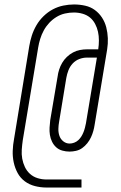

<svg xmlns="http://www.w3.org/2000/svg" viewBox="-20 -770 540 860"><path d="M189 70Q162 70 136.5 63.5Q111 57 91 42Q71 27 59 5Q47 -17 41.5 -42.5Q36 -68 37 -95Q38 -122 43 -148L111 -563Q115 -587 122.5 -610.5Q130 -634 143 -656.5Q156 -679 175 -697.5Q194 -716 216.5 -728Q239 -740 263.5 -745Q288 -750 312 -750Q337 -750 361.5 -744.5Q386 -739 405 -725Q424 -711 437 -691Q450 -671 456 -647.5Q462 -624 463 -599Q464 -574 460 -549L404 -212Q402 -198 398 -183.5Q394 -169 387.5 -155Q381 -141 371 -128.5Q361 -116 348.5 -107Q336 -98 321 -94.5Q306 -91 291 -91Q275 -91 259 -95.5Q243 -100 231.5 -110.5Q220 -121 213 -135.5Q206 -150 203.5 -166Q201 -182 202 -198.5Q203 -215 205 -232L238 -427Q240 -443 245 -458.5Q250 -474 258.5 -488.5Q267 -503 279.5 -515Q292 -527 307 -535Q322 -543 338 -546Q354 -549 369 -549H420Q423 -569 423 -589Q423 -609 419 -627.5Q415 -646 406 -663Q397 -680 383 -691.5Q369 -703 350 -708.5Q331 -714 311 -714Q291 -714 271 -709.5Q251 -705 233 -694Q215 -683 200.5 -667.5Q186 -652 176 -633.5Q166 -615 160 -595.5Q154 -576 151 -557L82 -142Q79 -121 77.5 -100Q76 -79 79.5 -59.5Q83 -40 91.5 -22Q100 -4 114.5 9Q129 22 148.5 28Q168 34 189 34H345V70ZM292 -127Q302 -127 312.5 -131Q323 -135 331 -142.5Q339 -150 344.5 -159Q350 -168 354 -178Q358 -188 360.5 -198Q363 -208 365 -218L414 -512H369Q352 -512 335 -505.5Q318 -499 305.5 -485.5Q293 -472 286.5 -455Q280 -438 277 -421L245 -226Q242 -210 241.5 -193.5Q241 -177 246 -162Q251 -147 263.5 -137Q276 -127 292 -127Z"/></svg>

Font: Iosevka Curly Slab XLtObl
Style: Regular
Weight: 200
Italic angle: -9°
Monospace: yes
Designer: Belleve Invis
Foundry: Belleve Invis
Version: Version 11.1.0; ttfautohint (v1.8.3)